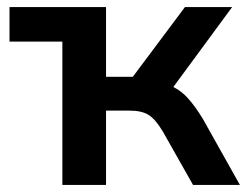

<svg xmlns="http://www.w3.org/2000/svg" viewBox="-20 -525 701 545"><path d="M157 0V-407H7V-505H281V-307H357L505 -505H639L472 -278Q495 -267 514.5 -245Q534 -223 555 -189L661 0H528L442 -152Q421 -187 401.5 -199Q382 -211 348 -211H281V0Z"/></svg>

Font: MulishBold
Style: Bold
Weight: 700
Designer: Vernon Adams
Foundry: Vernon Adams
Version: Version 3.602; ttfautohint (v1.8.3)